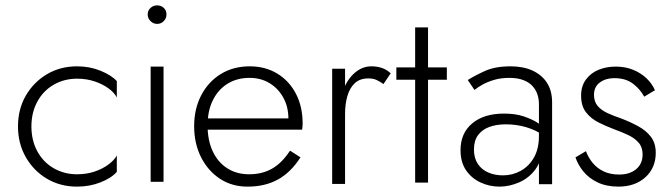

<svg xmlns="http://www.w3.org/2000/svg" viewBox="-20 -701 2491 715"><path d="M97 -230Q97 -282 119 -322.5Q141 -363 180 -385.5Q219 -408 267 -408Q302 -408 332 -398Q362 -388 384 -372Q406 -356 415 -338V-399Q395 -421 354.5 -437.5Q314 -454 267 -454Q205 -454 155.5 -425Q106 -396 76.5 -345.5Q47 -295 47 -230Q47 -166 76.5 -115Q106 -64 155.5 -35Q205 -6 267 -6Q314 -6 354.5 -22Q395 -38 415 -61V-122Q406 -105 384 -88.5Q362 -72 332 -62Q302 -52 267 -52Q219 -52 180 -74.5Q141 -97 119 -137.5Q97 -178 97 -230Z M530 -647Q530 -633 540.5 -622.5Q551 -612 565 -612Q580 -612 590 -622.5Q600 -633 600 -647Q600 -662 590 -671.5Q580 -681 565 -681Q551 -681 540.5 -671.5Q530 -662 530 -647ZM541 -453V-24H589V-453Z M902 -6Q967 -6 1015 -32.5Q1063 -59 1099 -115L1060 -140Q1031 -95 994 -73.5Q957 -52 908 -52Q861 -52 826 -74.5Q791 -97 772 -138Q753 -179 753 -234Q753 -288 772.5 -327.5Q792 -367 827 -389Q862 -411 910 -411Q951 -411 983.5 -391.5Q1016 -372 1035 -337.5Q1054 -303 1054 -259Q1054 -251 1052 -243.5Q1050 -236 1048 -231L1068 -260H734V-218H1105Q1106 -223 1106.5 -229.5Q1107 -236 1107 -241Q1107 -304 1082 -352Q1057 -400 1012.5 -427Q968 -454 910 -454Q849 -454 802.5 -425.5Q756 -397 729.5 -346.5Q703 -296 703 -231Q703 -166 729 -115Q755 -64 799.5 -35Q844 -6 902 -6Z M1265 -445H1217V-16H1265ZM1408 -388 1435 -428Q1420 -442 1402 -448Q1384 -454 1363 -454Q1330 -454 1302.5 -431Q1275 -408 1259 -368Q1243 -328 1243 -277H1265Q1265 -313 1273.5 -343Q1282 -373 1301 -391Q1320 -409 1352 -409Q1369 -409 1381.5 -403.5Q1394 -398 1408 -388Z M1456 -450V-404H1644V-450ZM1526 -599V-21H1574V-599Z M1745 -144Q1745 -177 1760 -197.5Q1775 -218 1801.5 -228Q1828 -238 1864 -238Q1903 -238 1939 -227.5Q1975 -217 2007 -195V-225Q1998 -234 1978.5 -246Q1959 -258 1929 -268Q1899 -278 1857 -278Q1782 -278 1738.5 -241.5Q1695 -205 1695 -142Q1695 -97 1715.5 -67Q1736 -37 1769.5 -21.5Q1803 -6 1840 -6Q1877 -6 1913.5 -22Q1950 -38 1974 -70.5Q1998 -103 1998 -153L1987 -195Q1987 -147 1968.5 -114.5Q1950 -82 1919.5 -65Q1889 -48 1853 -48Q1823 -48 1798.5 -58.5Q1774 -69 1759.5 -90.5Q1745 -112 1745 -144ZM1747 -366Q1759 -376 1777 -386Q1795 -396 1820 -403.5Q1845 -411 1877 -411Q1908 -411 1929.5 -402.5Q1951 -394 1963.5 -380Q1976 -366 1981.5 -349Q1987 -332 1987 -313V-15H2036V-320Q2036 -363 2017 -392.5Q1998 -422 1963.5 -438Q1929 -454 1881 -454Q1824 -454 1785.5 -436.5Q1747 -419 1722 -403Z M2162 -138 2123 -115Q2132 -88 2152 -63Q2172 -38 2205 -22Q2238 -6 2283 -6Q2345 -6 2383.5 -41Q2422 -76 2422 -132Q2422 -168 2404 -191.5Q2386 -215 2356.5 -231Q2327 -247 2293 -260Q2266 -269 2243 -279.5Q2220 -290 2206 -306Q2192 -322 2192 -348Q2192 -378 2214 -394Q2236 -410 2267 -410Q2310 -410 2337 -389.5Q2364 -369 2379 -341L2419 -365Q2408 -390 2387.5 -409.5Q2367 -429 2338 -441Q2309 -453 2273 -453Q2239 -453 2210 -441.5Q2181 -430 2162.5 -405.5Q2144 -381 2144 -345Q2144 -306 2162.5 -282.5Q2181 -259 2209 -245Q2237 -231 2266 -220Q2294 -210 2318.5 -198.5Q2343 -187 2358 -170Q2373 -153 2373 -126Q2373 -91 2349 -71Q2325 -51 2286 -51Q2252 -51 2227.5 -63Q2203 -75 2187 -94.5Q2171 -114 2162 -138Z"/></svg>

Font: SpinnyJost
Style: Regular
Weight: 300
Version: Version 3.710